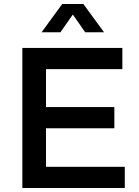

<svg xmlns="http://www.w3.org/2000/svg" viewBox="-20 -940 696 960"><path d="M188 -778.8 291 -919.9H397L500 -778.8H405.8L344.2 -867.2L282.2 -778.8ZM91.8 0V-700.2H591.8V-594.2H210V-404.8H551.8V-298.8H210V-106H604V0Z"/></svg>

Font: TruenoRg
Style: Book
Weight: 400
Designer: Julieta Ulanovsky
Foundry: Julieta Ulanovsky
Version: Version 3.001b